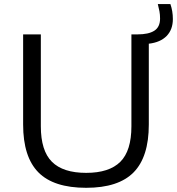

<svg xmlns="http://www.w3.org/2000/svg" viewBox="-20 -908 864 938"><path d="M401 9.5Q242 9.5 167.5 -66Q93 -141.5 93 -299.5V-740H179.5V-291Q179.5 -171.5 233.8 -117.5Q288 -63.5 401 -63.5Q513.5 -63.5 567.8 -117.5Q622 -171.5 622 -291V-740H652Q706 -740 734 -758Q762 -776 762 -817.5Q762 -836.5 759 -852.8Q756 -869 751 -888H812.5Q824.5 -853.5 824.5 -815Q824.5 -763.5 794 -732.2Q763.5 -701 707 -694.5V-299.5Q707 -141.5 632.8 -66Q558.5 9.5 401 9.5Z"/></svg>

Font: Encode Sans Expanded Expanded
Style: Regular
Weight: 400
Width: 7
Designer: Multiple Designers
Foundry: Impallari Type
Version: Version 3.000; ttfautohint (v1.8.3) -l 8 -r 50 -G 200 -x 14 